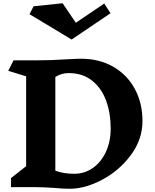

<svg xmlns="http://www.w3.org/2000/svg" viewBox="-20 -1160 960 1190"><path d="M863 -410Q863 -296 791.5 -199.5Q720 -103 614 -46.5Q508 10 412 10Q366 10 321 5Q246 0 206 0H48V-56L142 -130V-687L31 -721L64 -786H205Q297 -786 385 -792Q453 -796 483 -796Q595 -796 681.5 -746.5Q768 -697 815.5 -609Q863 -521 863 -410ZM666 -363Q666 -459 637.5 -536.5Q609 -614 550.5 -660.5Q492 -707 406 -707Q361 -707 323 -683V-102Q374 -83 440 -83H441Q504 -83 555.5 -119Q607 -155 636.5 -219Q666 -283 666 -363ZM424 -915 163 -1072 188 -1121 368 -1140 450 -1019 626 -1138 665 -1078Z"/></svg>

Font: Inknut Antiqua
Style: Bold
Weight: 700
Designer: Claus Eggers Sørensen
Foundry: Claus Eggers Sørensen
Version: Version 1.003; ttfautohint (v1.8.2) -l 8 -r 50 -G 200 -x 14 